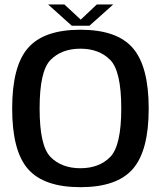

<svg xmlns="http://www.w3.org/2000/svg" viewBox="-20 -810 708 836"><path d="M330 5C436.5 5 512.5 -21.5 558.5 -74.5C604.5 -127.5 627.5 -215 627.5 -337.5C627.5 -459.5 604.5 -547.5 558.5 -600.5C512.5 -654 436.5 -680.5 330 -680.5C223.5 -680.5 147.5 -654 101.5 -600.5C55.5 -547.5 33 -460 33 -337.5C33 -215 55.5 -127.5 101.5 -74.5C147.5 -21.5 224 5 330 5ZM330 -77.5C275.5 -77.5 232 -94 200 -126.5C168 -159.5 152.5 -229.5 152.5 -337.5C152.5 -446 168 -516.5 200 -549C232 -581.5 275.5 -598 330 -598C384.5 -598 428 -581.5 460 -549C492 -516.5 508 -446 508 -337.5C508 -229.5 492 -159.5 460 -126.5C428 -94 384.5 -77.5 330 -77.5ZM292.5 -698H369.5L473 -790.5H401.5L331.5 -724.5L260.5 -790.5H189.5Z"/></svg>

Font: Anybody Medium
Style: Regular
Weight: 500
Designer: Tyler Finck
Foundry: Etcetera Type Company
Version: Version 1.110